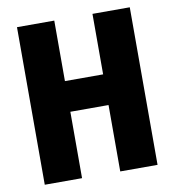

<svg xmlns="http://www.w3.org/2000/svg" viewBox="-80 -782 775 853"><g transform="rotate(-10 307.5 -355.5)"><path d="M393.8 0V-299.5H221.5V0H53.3V-710.8H221.5V-437.9H393.8V-710.8H562.1V0Z"/></g></svg>

Font: FiraCode Nerd Font
Style: Bold
Weight: 700
Designer: Carrois Corporate, Edenspiekermann AG, Nikita Prokopov
Foundry: Carrois Corporate, Edenspiekermann AG, Nikita Prokopov
Version: Version 6.002;Nerd Fonts 2.1.0